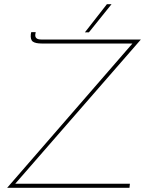

<svg xmlns="http://www.w3.org/2000/svg" viewBox="-20 -889 687 909"><path d="M52 -19H595L593 0H14L607 -683H178Q148 -683 135.5 -692Q123 -701 126 -728L128 -737H149L147 -725Q145 -702 175 -702H647ZM401 -736H382L486 -869H508Z"/></svg>

Font: Josefin Sans Thin
Style: Italic
Weight: 200
Italic angle: -7°
Designer: Santiago Orozco
Foundry: Typemade
Version: Version 2.000